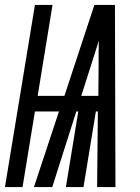

<svg xmlns="http://www.w3.org/2000/svg" viewBox="-45 -755 565 775"><path d="M-25 0 96 -735H167L107 -368H215L336 -735H419L421 0H347L350 -305H342L292 0H221L271 -305H263L166 0H92L193 -305H96L46 0ZM283 -368H352L353 -490Q353 -515 353 -540.5Q353 -566 354 -591Q346 -566 338 -540.5Q330 -515 322 -490Z"/></svg>

Font: Iosevka SS18 Medium
Style: Italic
Weight: 500
Italic angle: -9°
Monospace: yes
Designer: Belleve Invis
Foundry: Belleve Invis
Version: Version 25.1.1; ttfautohint (v1.8.4)